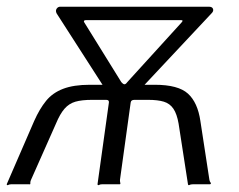

<svg xmlns="http://www.w3.org/2000/svg" viewBox="-29 -550 712 573"><path d="M-9 0 73 -189Q89 -225 108.5 -249Q128 -273 159.5 -285Q191 -297 239 -297H433Q503 -297 532 -270.5Q561 -244 569 -189L596 -13Q597 -8 599.5 -5Q602 -2 598 0H546Q540 0 536.5 2Q533 4 532 0L504 -181Q499 -210 488.5 -225.5Q478 -241 460 -246.5Q442 -252 413 -252H372Q362 -252 361 -244L329 -13Q329 -8 330 -4Q331 0 328 0H275Q270 0 266.5 2Q263 4 262 0L296 -244Q297 -252 288 -252H246Q215 -252 196 -246.5Q177 -241 163.5 -225.5Q150 -210 138 -181L63 -12Q61 -7 61.5 -3Q62 1 58 0H4Q-1 0 -4.5 2Q-8 4 -9 0ZM333 -305Q338 -299 342 -298.5Q346 -298 351 -305L512 -482Q520 -490 511 -490H229Q219 -490 222 -484ZM293 -272 140 -510Q136 -518 140 -524Q144 -530 151 -530H594Q604 -530 606.5 -524Q609 -518 604 -512L380 -273Z"/></svg>

Font: Libre Franklin Light
Style: Italic
Weight: 300
Italic angle: -8°
Designer: Pablo Impallari, Rodrigo Fuenzalida, Nhung Nguyen
Foundry: Impallari Type
Version: Version 3.000